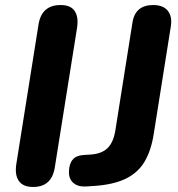

<svg xmlns="http://www.w3.org/2000/svg" viewBox="-20 -734 709 763"><path d="M112 9Q71 9 54.5 -15.5Q38 -40 45 -83L133 -636Q145 -714 221 -714Q261 -714 277 -690Q293 -666 286 -622L198 -70Q186 9 112 9ZM323 7Q290 9 271.5 -7Q253 -23 254 -53Q256 -115 312 -118L342 -120Q384 -123 407 -145Q430 -167 438 -213L506 -642Q516 -714 589 -714Q628 -714 646.5 -691.5Q665 -669 659 -630L591 -202Q581 -137 555 -92.5Q529 -48 480 -24Q431 0 353 5Z"/></svg>

Font: Nunito ExtraBold
Style: Italic
Weight: 800
Italic angle: -9°
Designer: Vernon Adams
Foundry: Vernon Adams
Version: Version 3.601; ttfautohint (v1.8.2.53-6de2)